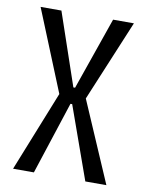

<svg xmlns="http://www.w3.org/2000/svg" viewBox="-77 -716 590 772"><g transform="rotate(10 218.0 -330.0)"><path d="M30 0 161 -328 26 -660H111L212 -364H219L322 -660H407L269 -329L411 0H325L219 -297H212L115 0Z"/></g></svg>

Font: Bricolage Grotesque 10pt Condensed Light
Style: Regular
Weight: 300
Width: 3
Designer: Mathieu Triay
Foundry: Atelier Triay
Version: Version 1.000; ttfautohint (v1.8.4.7-5d5b);gftools[0.9.32]